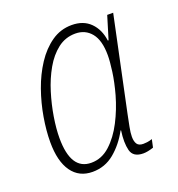

<svg xmlns="http://www.w3.org/2000/svg" viewBox="-106 -627 674 726"><g transform="rotate(-20 231.5 -264.5)"><path d="M146 10Q92 10 62.5 -31.5Q33 -73 33 -150Q33 -196 42 -249Q51 -302 69 -353Q87 -404 114.5 -446Q142 -488 178.5 -513.5Q215 -539 260 -539Q307 -539 335 -511Q363 -483 369 -437H372L400 -529H424L344 -150Q339 -125 334.5 -102.5Q330 -80 330 -64Q330 -45 337 -34.5Q344 -24 362 -24Q368 -24 377 -25Q386 -26 398 -30L391 2Q367 10 350 10Q309 10 301 -21.5Q293 -53 300 -101H298Q272 -53 234 -21.5Q196 10 146 10ZM153 -24Q195 -24 228.5 -54.5Q262 -85 286.5 -132.5Q311 -180 326 -233Q339 -280 344.5 -320Q350 -360 350 -385Q350 -445 326 -474.5Q302 -504 262 -504Q222 -504 191 -480Q160 -456 137.5 -416.5Q115 -377 100.5 -330Q86 -283 78.5 -236.5Q71 -190 71 -153Q71 -24 153 -24Z"/></g></svg>

Font: Noto Sans Condensed ExtraLight
Style: Italic
Weight: 200
Width: 3
Italic angle: -12°
Designer: Monotype Design Team
Foundry: Monotype Imaging Inc.
Version: Version 2.013; ttfautohint (v1.8.4.7-5d5b)